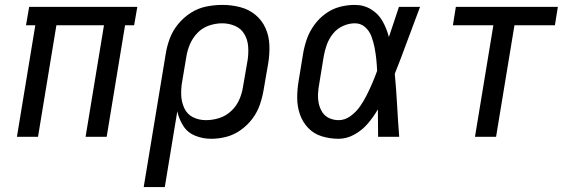

<svg xmlns="http://www.w3.org/2000/svg" viewBox="-20 -558 2344 783"><path d="M49 0H135L210 -455H404L329 0H415L490 -455H527L540 -530H99L86 -455H124Z M566 205H652L703 -104Q710 -72 727.5 -44.5Q745 -17 776 -4.5Q807 8 841 8Q872 8 903 0Q934 -8 961.5 -27.5Q989 -47 1009 -73.5Q1029 -100 1039.5 -130.5Q1050 -161 1055 -191L1074 -301Q1080 -338 1078.5 -375Q1077 -412 1062.5 -444Q1048 -476 1021 -498Q994 -520 959 -529Q924 -538 887 -538Q855 -538 822 -531.5Q789 -525 759.5 -506.5Q730 -488 707.5 -461Q685 -434 673 -402.5Q661 -371 656 -339ZM820 -68Q791 -68 767 -80Q743 -92 731.5 -117Q720 -142 719 -170Q718 -198 723 -226L740 -327Q744 -353 755 -378.5Q766 -404 786 -424.5Q806 -445 833 -454Q860 -463 886 -463Q913 -463 938 -452.5Q963 -442 976.5 -419Q990 -396 992 -368.5Q994 -341 990 -314L971 -204Q967 -177 955.5 -151Q944 -125 922.5 -105Q901 -85 874 -76.5Q847 -68 820 -68Z M1361 8Q1394 8 1425.5 -9.5Q1457 -27 1480 -54Q1503 -81 1521 -112Q1521 -56 1522 0H1608Q1603 -64 1599.5 -128.5Q1596 -193 1590 -257Q1617 -325 1642 -393.5Q1667 -462 1693 -530H1607Q1587 -470 1566 -407Q1557 -441 1540.5 -471Q1524 -501 1494 -519.5Q1464 -538 1427 -538Q1396 -538 1365.5 -530Q1335 -522 1308 -502.5Q1281 -483 1261.5 -456Q1242 -429 1231.5 -399Q1221 -369 1216 -339L1198 -229Q1192 -194 1192 -159Q1192 -124 1203 -92Q1214 -60 1237 -36Q1260 -12 1293 -2Q1326 8 1361 8ZM1361 -68Q1341 -68 1323 -76Q1305 -84 1294.5 -100.5Q1284 -117 1280 -136Q1276 -155 1277 -175.5Q1278 -196 1282 -217L1300 -327Q1304 -351 1312.5 -375Q1321 -399 1337.5 -420Q1354 -441 1378.5 -452Q1403 -463 1427 -463Q1452 -463 1469.5 -447Q1487 -431 1495 -409Q1503 -387 1507.5 -364Q1512 -341 1514.5 -317Q1517 -293 1518 -269Q1509 -244 1498.5 -219.5Q1488 -195 1476 -171Q1464 -147 1448.5 -124.5Q1433 -102 1410 -85Q1387 -68 1361 -68Z M1917 0H2003L2078 -455H2243L2255 -530H1839L1827 -455H1992Z"/></svg>

Font: Iosevka Sparkle Oblique
Style: Regular
Weight: 400
Italic angle: -9°
Designer: Belleve Invis
Foundry: Belleve Invis
Version: Version 4.5.0; ttfautohint (v1.8.3)